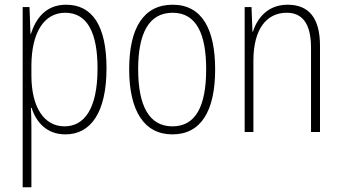

<svg xmlns="http://www.w3.org/2000/svg" viewBox="-20 -625 1447 813"><path d="M260 -605C174 -605 132 -547 111 -482H109L105 -595H76V168H113V-82C113 -114 112 -145 111 -168H114C132 -111 175 -56 257 -56C364 -56 431 -148 431 -336C431 -516 371 -605 260 -605ZM256 -571C349 -571 393 -488 393 -335C393 -161 335 -90 253 -90C168 -90 113 -169 113 -305V-350C114 -483 164 -571 256 -571Z M891 -331C891 -499 837 -605 711 -605C589 -605 527 -508 527 -332C527 -156 590 -56 710 -56C831 -56 891 -155 891 -331ZM565 -332C565 -485 611 -571 711 -571C814 -571 853 -477 853 -332C853 -174 808 -90 710 -90C611 -90 565 -178 565 -332Z M1198 -605C1115 -605 1070 -550 1051 -491H1049L1045 -595H1016V-66H1053V-368C1053 -505 1111 -571 1194 -571C1259 -571 1297 -527 1297 -422V-66H1335V-431C1335 -551 1286 -605 1198 -605Z"/></svg>

Font: Noto Sans Malayalam UI Condensed ExtraLight
Style: Regular
Weight: 200
Width: 3
Designer: Jelle Bosma - Monotype Design Team
Foundry: Monotype Imaging Inc.
Version: Version 2.104